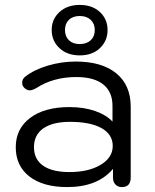

<svg xmlns="http://www.w3.org/2000/svg" viewBox="-20 -750 630 780"><path d="M44 -152Q44 -227 102.5 -271Q161 -315 262 -315Q321 -315 366.5 -299Q412 -283 437 -256V-320Q437 -377 399.5 -407Q362 -437 290 -437Q197 -437 129 -393Q112 -383 101 -383Q91 -383 81 -391Q70 -400 70 -414Q70 -429 83 -439Q119 -467 174.5 -483.5Q230 -500 288 -500Q394 -500 452.5 -452Q511 -404 511 -317V-29Q511 10 475 10Q459 10 449 -0.5Q439 -11 439 -28V-64Q377 10 253 10Q155 10 99.5 -33Q44 -76 44 -152ZM438 -157Q438 -204 392.5 -229.5Q347 -255 264 -255Q194 -255 156 -228.5Q118 -202 118 -152Q118 -103 155 -77Q192 -51 262 -51Q340 -51 389 -80.5Q438 -110 438 -157ZM190 -628Q190 -672 221.5 -701Q253 -730 304 -730Q355 -730 386 -701Q417 -672 417 -628Q417 -584 386 -554.5Q355 -525 304 -525Q253 -525 221.5 -554.5Q190 -584 190 -628ZM365 -628Q365 -654 348.5 -669.5Q332 -685 304 -685Q276 -685 260 -669.5Q244 -654 244 -628Q244 -602 260 -586.5Q276 -571 304 -571Q332 -571 348.5 -586.5Q365 -602 365 -628Z"/></svg>

Font: Kodchasan
Style: Regular
Weight: 400
Version: Version 1.000; ttfautohint (v1.6)